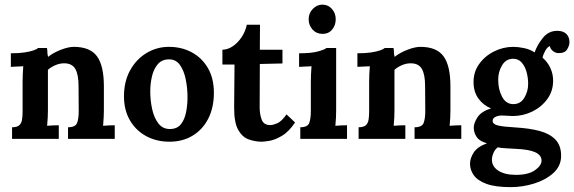

<svg xmlns="http://www.w3.org/2000/svg" viewBox="-20 -585 2420 809"><path d="M30.8 0V-48.8Q51.7 -48.8 61.1 -57.2Q70.4 -65.6 72.8 -80.7Q75.2 -95.7 75.2 -115.5V-241.7Q75.2 -255.6 75.9 -272.3Q76.6 -289 78.1 -305.8Q66.4 -305.1 49.9 -304.5Q33.4 -304 25.7 -303.3V-360.5Q60.1 -360.5 84 -364.1Q107.8 -367.8 121.9 -372.9Q136 -378.1 141.2 -382.8H177.9Q180.4 -368.2 179.7 -364.3Q179 -360.5 182.6 -345.4Q204.6 -363 236.5 -375.3Q268.4 -387.6 290.8 -387.6Q359.4 -387.6 388.5 -348Q417.7 -308.4 417.7 -221.5V-121Q417.7 -110.4 416.9 -91.1Q416.2 -71.9 414.4 -55Q427.2 -56.1 441.3 -56.7Q455.4 -57.2 463.5 -57.2V0H266.6V-48.8Q298.1 -48.8 304.9 -67.3Q311.7 -85.8 311.7 -115.5L311 -222.2Q311 -271.4 297.2 -294.8Q283.5 -318.3 250.1 -318.3Q231.4 -318.3 212.9 -310.2Q194.4 -302.2 181.9 -290.8Q181.9 -280.2 181.9 -269.3Q181.9 -258.5 181.9 -247.9V-121Q181.9 -110.4 181.2 -91.1Q180.4 -71.9 178.6 -55Q190.3 -56.1 205 -56.7Q219.7 -57.2 227.7 -57.2V0Z M694.2 12.1Q639.9 12.1 596.4 -11.2Q553 -34.5 527.7 -77.6Q502.4 -120.6 502.4 -179.3Q502.4 -241.7 528.2 -288.6Q554.1 -335.5 597.4 -361.6Q640.6 -387.6 692 -387.6Q745.5 -387.6 788.4 -364.3Q831.3 -341 856.3 -297.8Q881.2 -254.5 881.2 -194.4Q881.2 -131.3 857.4 -84.9Q833.5 -38.5 791.3 -13.2Q749.2 12.1 694.2 12.1ZM697.1 -41.4Q726.8 -41.8 742.6 -62Q758.3 -82.1 764.2 -112.9Q770.1 -143.7 770.1 -175.7Q770.1 -213.1 762.7 -250.1Q755.4 -287.1 738 -311.5Q720.6 -335.9 690.1 -334.8Q661.2 -334.1 644.3 -313.9Q627.4 -293.7 620.3 -263.1Q613.1 -232.5 613.1 -199.9Q613.1 -161.7 621.2 -124.9Q629.3 -88 647.8 -64.4Q666.3 -40.7 697.1 -41.4Z M1083.6 12.1Q1054.3 12.1 1027.3 2.2Q1000.4 -7.7 983.3 -38.5Q966.3 -69.3 966.6 -132L968.1 -313.2H917.1V-375.5Q940.6 -375.9 962 -390.9Q983.5 -405.9 999.1 -430Q1014.7 -454 1019.8 -480.7H1075.5L1074.8 -375.5H1170.2V-317.6L1074.8 -315.4L1074.1 -130.5Q1074.1 -104.9 1082.5 -81.4Q1090.9 -57.9 1119.2 -57.9Q1129.8 -57.9 1148 -65.5Q1166.1 -73 1187.4 -103L1223.3 -68.9Q1196.6 -29.3 1167.2 -12.3Q1137.9 4.8 1115 8.4Q1092 12.1 1083.6 12.1Z M1245.3 -48.8Q1276.5 -48.8 1283.1 -67.3Q1289.7 -85.8 1289.7 -115.5V-240.2Q1289.7 -254.1 1290.4 -271.5Q1291.2 -289 1292.6 -305.8Q1280.9 -305.1 1264.4 -304.5Q1247.9 -304 1240.2 -303.3V-360.5Q1291.9 -360.5 1319.8 -368.2Q1347.6 -375.9 1355.7 -382.8H1396.4V-121Q1396.4 -110.4 1395.7 -91.1Q1394.9 -71.9 1393.1 -55Q1404.8 -56.1 1419.5 -56.7Q1434.2 -57.2 1442.2 -57.2V0H1245.3ZM1339.2 -442.2Q1313.5 -442.2 1297 -460.4Q1280.5 -478.5 1280.5 -503.9Q1280.5 -529.2 1297.9 -547.3Q1315.4 -565.5 1338.5 -565.5Q1362.7 -565.5 1378.6 -547.3Q1394.6 -529.2 1394.6 -503.9Q1394.6 -478.5 1379.5 -460.4Q1364.5 -442.2 1339.2 -442.2Z M1491 0V-48.8Q1511.9 -48.8 1521.3 -57.2Q1530.6 -65.6 1533 -80.7Q1535.4 -95.7 1535.4 -115.5V-241.7Q1535.4 -255.6 1536.1 -272.3Q1536.9 -289 1538.3 -305.8Q1526.6 -305.1 1510.1 -304.5Q1493.6 -304 1485.9 -303.3V-360.5Q1520.4 -360.5 1544.2 -364.1Q1568 -367.8 1582.1 -372.9Q1596.3 -378.1 1601.4 -382.8H1638.1Q1640.6 -368.2 1639.9 -364.3Q1639.2 -360.5 1642.8 -345.4Q1664.8 -363 1696.7 -375.3Q1728.6 -387.6 1751 -387.6Q1819.6 -387.6 1848.7 -348Q1877.9 -308.4 1877.9 -221.5V-121Q1877.9 -110.4 1877.2 -91.1Q1876.4 -71.9 1874.6 -55Q1887.4 -56.1 1901.5 -56.7Q1915.7 -57.2 1923.7 -57.2V0H1726.8V-48.8Q1758.3 -48.8 1765.1 -67.3Q1771.9 -85.8 1771.9 -115.5L1771.2 -222.2Q1771.2 -271.4 1757.4 -294.8Q1743.7 -318.3 1710.3 -318.3Q1691.6 -318.3 1673.1 -310.2Q1654.6 -302.2 1642.1 -290.8Q1642.1 -280.2 1642.1 -269.3Q1642.1 -258.5 1642.1 -247.9V-121Q1642.1 -110.4 1641.4 -91.1Q1640.6 -71.9 1638.8 -55Q1650.5 -56.1 1665.2 -56.7Q1679.9 -57.2 1687.9 -57.2V0Z M2131.6 203.5Q2066.7 203.5 2029.3 189.6Q1991.9 175.7 1976.2 153.1Q1960.4 130.5 1960.4 105.2Q1960.4 82.1 1975.8 57.9Q1991.2 33.7 2031.9 18.7Q2000.7 10.3 1988.4 -7.9Q1976.2 -26 1976.2 -47.3Q1976.2 -66.7 1992.1 -91.1Q2008.1 -115.5 2049.1 -128.3Q2017.6 -140.8 1997.1 -168.1Q1976.5 -195.5 1975.4 -233.6Q1973.6 -278.7 1997.6 -313.3Q2021.6 -348 2060.7 -367.8Q2099.7 -387.6 2143 -387.6Q2162.4 -387.6 2188.1 -382.3Q2213.8 -377 2232.5 -364.1Q2245 -398.6 2268.6 -426.8Q2292.3 -455.1 2327.8 -455.1Q2353.1 -455.1 2366.3 -442.1Q2379.5 -429 2379.5 -407Q2379.5 -393.5 2369.8 -377.2Q2360.1 -360.8 2333 -361.2Q2321.6 -361.2 2310.4 -369.6Q2299.2 -378.1 2297 -390.5Q2286.8 -388 2277.4 -371.1Q2268.1 -354.2 2266.2 -341.8Q2287.9 -323.1 2299.2 -298.1Q2310.6 -273.2 2310.6 -245Q2310.6 -201.3 2286.2 -167.8Q2261.8 -134.2 2223 -115.1Q2184.1 -96.1 2140.1 -96.1Q2129.8 -96.1 2118.1 -97.2Q2106.3 -98.3 2095 -98.3Q2078.8 -98.3 2067.3 -92.4Q2055.7 -86.5 2055.7 -75.9Q2055.7 -62 2077.4 -56.5Q2099 -51 2152.2 -48Q2209.8 -44.7 2252.8 -33.4Q2295.9 -22 2320.1 2.9Q2344.3 27.9 2344.3 71.5Q2344.3 114 2312.1 143.6Q2279.8 173.1 2230.8 188.3Q2181.9 203.5 2131.6 203.5ZM2153.6 151.8Q2206.5 151.8 2234.1 132.2Q2261.8 112.6 2261.8 91.7Q2261.8 68.6 2235.1 56.5Q2208.3 44.4 2153.6 42.2Q2136.8 41.1 2115 40Q2093.1 38.9 2077 35.9Q2065.6 45.1 2059.6 58.5Q2053.5 71.9 2052.8 84.7Q2051.3 115.1 2078.8 133.5Q2106.3 151.8 2153.6 151.8ZM2143 -146.3Q2173.5 -146.3 2189.4 -173.3Q2205.4 -200.2 2205.4 -231.4Q2205.4 -257.8 2198.6 -282Q2191.8 -306.2 2177.9 -321.8Q2163.9 -337.4 2142.3 -337.4Q2112.2 -337.4 2095.7 -310.2Q2079.2 -283.1 2079.2 -248.6Q2079.2 -208.7 2095.5 -177.5Q2111.8 -146.3 2143 -146.3Z"/></svg>

Font: Parastoo
Style: Regular
Weight: 400
Foundry: Saber Rastikerdar (saber.rastikerdar@gmail.com)
Version: Version 3.000